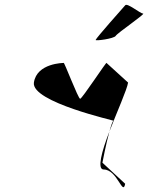

<svg xmlns="http://www.w3.org/2000/svg" viewBox="-20 -954 689 793"><path d="M120 -613C108 -532 459 -455 449 -455C445 -455 439 -436 432 -411C464 -494 505 -585 509 -613L420 -694C421 -702 319 -546 311 -546C303 -546 244 -702 243 -694C243 -694 132 -694 120 -613ZM375 -789C373 -784 451 -794 458 -806C465 -818 583 -898 571 -898C559 -898 505 -944 497 -932C488 -922 377 -797 375 -789ZM403 -282C404 -287 418 -361 432 -411C400 -329 380 -254 408 -254C465 -254 487 -142 497 -195Z"/></svg>

Font: Ampere
Style: CndIta
Weight: 400
Version: Version 1